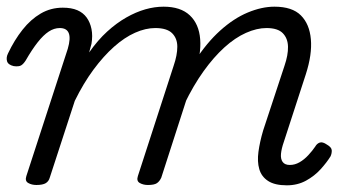

<svg xmlns="http://www.w3.org/2000/svg" viewBox="-31 -539 1040 575"><path d="M78 15Q64 15 53.5 9Q43 3 48 -12L172 -393Q181 -424 175 -439.5Q169 -455 148 -455Q131 -455 115 -444.5Q99 -434 82 -412.5Q65 -391 46 -358Q39 -347 32 -343Q25 -339 10 -341Q-7 -345 -10 -356Q-13 -367 -7 -379Q12 -419 36.5 -450Q61 -481 91 -498.5Q121 -516 157 -516Q183 -516 200.5 -508.5Q218 -501 228.5 -486.5Q239 -472 243 -452Q247 -432 243 -408L236 -382Q262 -419 290 -444.5Q318 -470 347 -486.5Q376 -503 404 -511Q432 -519 459 -519Q510 -519 537.5 -493Q565 -467 568.5 -421.5Q572 -376 552 -317L452 -7Q447 4 439 9.5Q431 15 412 15Q398 15 387.5 9Q377 3 382 -12L489 -342Q500 -374 500 -399Q500 -424 484.5 -439.5Q469 -455 434 -455Q405 -455 373.5 -441Q342 -427 310.5 -399Q279 -371 249 -330.5Q219 -290 193 -237L118 -7Q115 4 106 9.5Q97 15 78 15ZM828 16Q792 16 772 3Q752 -10 745.5 -32.5Q739 -55 743 -84.5Q747 -114 757 -148L821 -342Q832 -374 831.5 -399Q831 -424 816 -439.5Q801 -455 767 -455Q738 -455 705.5 -440.5Q673 -426 641 -397Q609 -368 578.5 -325.5Q548 -283 521 -227H491Q517 -301 552.5 -356Q588 -411 628.5 -447.5Q669 -484 711 -501.5Q753 -519 791 -519Q844 -519 870 -493Q896 -467 900 -421.5Q904 -376 885 -317L819 -114Q812 -94 810.5 -78.5Q809 -63 815.5 -54Q822 -45 837 -45Q852 -45 866 -53Q880 -61 892.5 -74.5Q905 -88 913 -100Q918 -109 926.5 -112Q935 -115 948 -106Q962 -98 962.5 -89Q963 -80 959 -71Q948 -53 929.5 -32.5Q911 -12 885.5 2Q860 16 828 16Z"/></svg>

Font: Playwrite CO Light
Style: Regular
Weight: 300
Version: Version 1.002